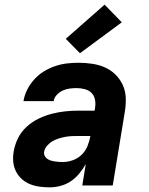

<svg xmlns="http://www.w3.org/2000/svg" viewBox="-20 -798 640 826"><path d="M195 8Q172 8 150 5Q128 2 108.5 -6Q89 -14 73.5 -28Q58 -42 48.5 -61Q39 -80 37 -102Q35 -124 39 -147Q44 -176 57.5 -203.5Q71 -231 94.5 -252.5Q118 -274 146 -287.5Q174 -301 203 -308.5Q232 -316 261 -319Q290 -322 319 -322H387L389 -335Q392 -353 388.5 -370Q385 -387 373.5 -398.5Q362 -410 344.5 -414.5Q327 -419 310 -419Q295 -419 279.5 -417Q264 -415 250 -408.5Q236 -402 224.5 -390Q213 -378 211 -363H81Q85 -388 97 -412Q109 -436 127.5 -456.5Q146 -477 169 -491Q192 -505 217 -513.5Q242 -522 267.5 -525Q293 -528 319 -528Q348 -528 377.5 -523.5Q407 -519 432.5 -507.5Q458 -496 477.5 -476.5Q497 -457 508.5 -431.5Q520 -406 521 -376.5Q522 -347 517 -317L465 0H334L349 -92Q337 -71 321 -51.5Q305 -32 285 -18.5Q265 -5 241 1.5Q217 8 195 8ZM251 -101Q272 -101 294 -109Q316 -117 332.5 -133.5Q349 -150 357 -171Q365 -192 369 -213H319Q305 -213 291 -212.5Q277 -212 262.5 -209.5Q248 -207 233.5 -202.5Q219 -198 206 -190.5Q193 -183 182.5 -171Q172 -159 170 -145Q168 -136 172 -128Q176 -120 183 -115Q190 -110 198 -107.5Q206 -105 215.5 -103.5Q225 -102 233.5 -101.5Q242 -101 251 -101ZM324 -569 263 -631 430 -778 504 -702Z"/></svg>

Font: Iosevka XBd Ex Obl
Style: Regular
Weight: 800
Width: 7
Italic angle: -9°
Monospace: yes
Designer: Belleve Invis
Foundry: Belleve Invis
Version: Version 32.5.0; ttfautohint (v1.8.4)